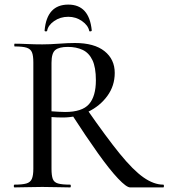

<svg xmlns="http://www.w3.org/2000/svg" viewBox="-20 -815 733 835"><path d="M546 0Q530 0 493.5 -38.5Q457 -77 406 -148.5Q355 -220 291 -319L358 -340Q442 -219 500.5 -147Q559 -75 604 -43.5Q649 -12 690 -12Q693 -12 693 -6Q693 0 690 0Q634 0 598.5 0Q563 0 546 0ZM306 -628Q390 -628 434.5 -592.5Q479 -557 479 -498Q479 -442 447 -398Q415 -354 363.5 -329Q312 -304 253 -304Q241 -304 228 -304.5Q215 -305 204 -306V-81Q204 -52 209.5 -37Q215 -22 232.5 -17Q250 -12 285 -12Q288 -12 288 -6Q288 0 285 0Q260 0 230 -1Q200 -2 164 -2Q130 -2 99 -1Q68 0 43 0Q40 0 40 -6Q40 -12 43 -12Q77 -12 94.5 -17Q112 -22 118.5 -37Q125 -52 125 -81V-544Q125 -573 119 -587.5Q113 -602 96 -607.5Q79 -613 44 -613Q42 -613 42 -619Q42 -625 44 -625Q69 -625 99.5 -623.5Q130 -622 164 -622Q196 -622 236 -625Q276 -628 306 -628ZM397 -466Q397 -522 382 -553.5Q367 -585 339.5 -598Q312 -611 275 -611Q237 -611 220.5 -597.5Q204 -584 204 -542V-331Q218 -330 234.5 -329Q251 -328 263 -328Q337 -328 367 -362Q397 -396 397 -466ZM185 -681Q184 -678 178.5 -678.5Q173 -679 174 -683Q184 -795 277 -795Q368 -795 379 -683Q379 -679 373.5 -678.5Q368 -678 368 -681Q363 -705 336.5 -723.5Q310 -742 277 -742Q242 -742 215.5 -723.5Q189 -705 185 -681Z"/></svg>

Font: Cormorant Garamond Light Medium
Style: Regular
Weight: 500
Version: Version 4.001